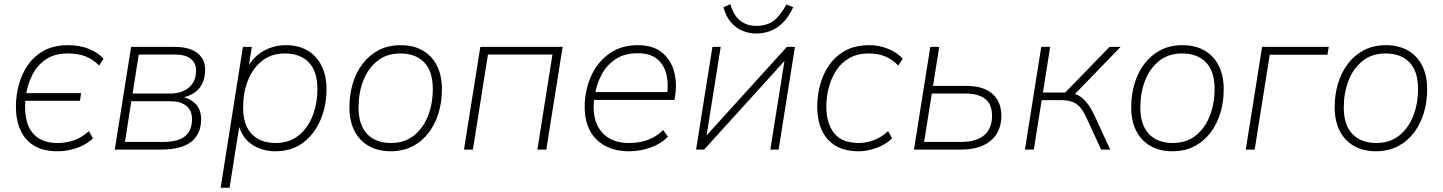

<svg xmlns="http://www.w3.org/2000/svg" viewBox="-20 -705 6801 905"><path d="M251 8Q184 8 140.5 -18.5Q97 -45 76 -92.5Q55 -140 55 -202Q55 -255 69 -306.5Q83 -358 112.5 -400Q142 -442 188.5 -467Q235 -492 300 -492Q356 -492 399.5 -474.5Q443 -457 468 -428L447 -396Q419 -425 384 -439Q349 -453 298 -453Q238 -453 197 -425.5Q156 -398 133 -353Q110 -308 102 -256L95 -266H362L357 -230H91L100 -241Q94 -178 107 -131Q120 -84 156 -57.5Q192 -31 253 -31Q294 -31 331 -44.5Q368 -58 399 -87L418 -53Q399 -34 372.5 -20.5Q346 -7 315 0.5Q284 8 251 8Z M521 0 598 -484H803Q850 -484 882 -471Q914 -458 930.5 -434Q947 -410 947 -376Q947 -335 930.5 -305.5Q914 -276 883 -260Q852 -244 808 -240L810 -251Q859 -251 893.5 -223Q928 -195 928 -144Q928 -74 882 -37Q836 0 738 0ZM569 -36H748Q821 -36 853 -63.5Q885 -91 885 -143Q885 -185 858 -206.5Q831 -228 781 -228H599ZM605 -264H781Q837 -264 870.5 -292.5Q904 -321 904 -373Q904 -409 878.5 -428.5Q853 -448 805 -448H634Z M1020 180 1125 -484H1167L1149 -371H1138Q1155 -408 1182.5 -435Q1210 -462 1247 -477Q1284 -492 1329 -492Q1387 -492 1429.5 -467Q1472 -442 1495.5 -395.5Q1519 -349 1519 -284Q1519 -207 1491 -140.5Q1463 -74 1409.5 -33Q1356 8 1277 8Q1216 8 1168 -23.5Q1120 -55 1103 -122H1110L1062 180ZM1279 -31Q1343 -31 1387 -66Q1431 -101 1453.5 -159Q1476 -217 1476 -286Q1476 -369 1435.5 -411Q1395 -453 1323 -453Q1259 -453 1215 -418Q1171 -383 1148.5 -325.5Q1126 -268 1126 -198Q1126 -116 1166.5 -73.5Q1207 -31 1279 -31Z M1821 8Q1762 8 1718 -17Q1674 -42 1650.5 -88.5Q1627 -135 1627 -200Q1627 -258 1642.5 -310.5Q1658 -363 1689 -404Q1720 -445 1765 -468.5Q1810 -492 1869 -492Q1929 -492 1972.5 -467Q2016 -442 2039.5 -395.5Q2063 -349 2063 -284Q2063 -226 2047.5 -173.5Q2032 -121 2001 -80Q1970 -39 1925 -15.5Q1880 8 1821 8ZM1823 -31Q1887 -31 1931 -66Q1975 -101 1997.5 -159Q2020 -217 2020 -286Q2020 -369 1979.5 -411Q1939 -453 1867 -453Q1803 -453 1759 -418Q1715 -383 1692.5 -325.5Q1670 -268 1670 -198Q1670 -116 1710.5 -73.5Q1751 -31 1823 -31Z M2167 0 2244 -484H2632L2555 0H2513L2584 -448H2280L2209 0Z M2946 8Q2881 8 2833.5 -17Q2786 -42 2761 -88.5Q2736 -135 2736 -200Q2736 -277 2765 -343.5Q2794 -410 2850 -451Q2906 -492 2986 -492Q3059 -492 3101 -457Q3143 -422 3157.5 -367Q3172 -312 3162 -252L3159 -234H2765L2771 -271H3143L3124 -259Q3132 -313 3120.5 -357Q3109 -401 3076.5 -427.5Q3044 -454 2985 -454Q2922 -454 2880.5 -425.5Q2839 -397 2816 -353.5Q2793 -310 2785 -264L2782 -246Q2772 -182 2788 -133.5Q2804 -85 2844 -58Q2884 -31 2944 -31Q2992 -31 3032 -45Q3072 -59 3106 -92L3128 -61Q3096 -27 3046 -9.5Q2996 8 2946 8Z M3261 0 3338 -484H3377L3305 -32H3279L3689 -484H3727L3650 0H3611L3683 -452H3709L3299 0ZM3544 -547Q3513 -547 3482 -559Q3451 -571 3426.5 -598.5Q3402 -626 3390 -671L3423 -685Q3437 -633 3468.5 -608Q3500 -583 3545 -583Q3591 -583 3623 -604.5Q3655 -626 3687 -684L3719 -671Q3696 -622 3667 -595Q3638 -568 3607 -557.5Q3576 -547 3544 -547Z M4028 8Q3961 8 3917.5 -18.5Q3874 -45 3853 -92.5Q3832 -140 3832 -202Q3832 -255 3846 -306.5Q3860 -358 3889.5 -400Q3919 -442 3965.5 -467Q4012 -492 4077 -492Q4125 -492 4167.5 -474.5Q4210 -457 4235 -428L4214 -396Q4186 -425 4152.5 -439Q4119 -453 4075 -453Q4022 -453 3984 -431.5Q3946 -410 3922 -373.5Q3898 -337 3886.5 -292.5Q3875 -248 3875 -202Q3875 -124 3911.5 -77.5Q3948 -31 4030 -31Q4063 -31 4099 -44.5Q4135 -58 4166 -87L4185 -53Q4166 -34 4140 -20.5Q4114 -7 4085 0.5Q4056 8 4028 8Z M4288 0 4365 -484H4407L4378 -300H4537Q4616 -300 4658 -262.5Q4700 -225 4700 -159Q4700 -110 4678 -74.5Q4656 -39 4614 -19.5Q4572 0 4511 0ZM4336 -36H4509Q4583 -36 4619.5 -68Q4656 -100 4656 -158Q4656 -214 4623.5 -239Q4591 -264 4531 -264H4372Z M4811 0 4888 -484H4930L4896 -269H5001L5210 -484H5262L5041 -256L5014 -268Q5038 -267 5059.5 -257Q5081 -247 5101 -223Q5121 -199 5141 -156L5213 0H5170L5101 -150Q5086 -183 5069.5 -201Q5053 -219 5031.5 -226Q5010 -233 4981 -233H4890L4853 0Z M5506 8Q5447 8 5403 -17Q5359 -42 5335.5 -88.5Q5312 -135 5312 -200Q5312 -258 5327.5 -310.5Q5343 -363 5374 -404Q5405 -445 5450 -468.5Q5495 -492 5554 -492Q5614 -492 5657.5 -467Q5701 -442 5724.5 -395.5Q5748 -349 5748 -284Q5748 -226 5732.5 -173.5Q5717 -121 5686 -80Q5655 -39 5610 -15.5Q5565 8 5506 8ZM5508 -31Q5572 -31 5616 -66Q5660 -101 5682.5 -159Q5705 -217 5705 -286Q5705 -369 5664.5 -411Q5624 -453 5552 -453Q5488 -453 5444 -418Q5400 -383 5377.5 -325.5Q5355 -268 5355 -198Q5355 -116 5395.5 -73.5Q5436 -31 5508 -31Z M5852 0 5929 -484H6243L6237 -447H5965L5894 0Z M6465 8Q6406 8 6362 -17Q6318 -42 6294.5 -88.5Q6271 -135 6271 -200Q6271 -258 6286.5 -310.5Q6302 -363 6333 -404Q6364 -445 6409 -468.5Q6454 -492 6513 -492Q6573 -492 6616.5 -467Q6660 -442 6683.5 -395.5Q6707 -349 6707 -284Q6707 -226 6691.5 -173.5Q6676 -121 6645 -80Q6614 -39 6569 -15.5Q6524 8 6465 8ZM6467 -31Q6531 -31 6575 -66Q6619 -101 6641.5 -159Q6664 -217 6664 -286Q6664 -369 6623.5 -411Q6583 -453 6511 -453Q6447 -453 6403 -418Q6359 -383 6336.5 -325.5Q6314 -268 6314 -198Q6314 -116 6354.5 -73.5Q6395 -31 6467 -31Z"/></svg>

Font: Nunito Sans 12pt ExtraLight
Style: Italic
Weight: 200
Italic angle: -9°
Designer: Vernon Adams
Foundry: Vernon Adams
Version: Version 3.101;gftools[0.9.27]